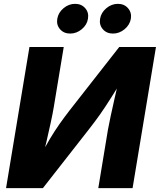

<svg xmlns="http://www.w3.org/2000/svg" viewBox="-20 -970 824 990"><path d="M663.6 0H486.8L536.6 -301.3Q541.5 -328.6 550.3 -369.6Q559.1 -410.6 570.3 -460.4Q581.5 -510.3 593.8 -562.5H613.3Q576.7 -503.9 549.1 -460.2Q521.5 -416.5 495.4 -379.4Q469.2 -342.3 437 -301.3L201.2 0H11.2L131.8 -727.5H308.6L257.3 -418Q252 -385.3 241.9 -339.1Q231.9 -293 220.7 -244.6Q209.5 -196.3 199.7 -156.2H183.6Q211.9 -211.4 237.3 -253.9Q262.7 -296.4 287.6 -331.5Q312.5 -366.7 337.4 -398.9L594.7 -727.5H784.2ZM562.5 -796.9Q529.8 -796.9 510.3 -819.3Q490.7 -841.8 496.1 -873.5Q501.5 -905.3 528.3 -927.7Q555.2 -950.2 587.9 -950.2Q620.6 -950.2 640.1 -927.7Q659.7 -905.3 654.8 -873.5Q649.4 -841.8 622.3 -819.3Q595.2 -796.9 562.5 -796.9ZM341.8 -796.9Q309.1 -796.9 289.6 -819.3Q270 -841.8 275.4 -873.5Q280.8 -905.3 307.6 -927.7Q334.5 -950.2 367.2 -950.2Q399.9 -950.2 419.4 -927.7Q439 -905.3 433.6 -873.5Q428.7 -841.8 401.6 -819.3Q374.5 -796.9 341.8 -796.9Z"/></svg>

Font: Inter ExtraBold
Style: Italic
Weight: 800
Italic angle: -9.3988°
Designer: Rasmus Andersson
Foundry: rsms
Version: Version 4.001;git-66647c0bb